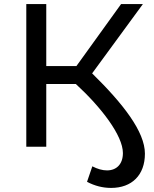

<svg xmlns="http://www.w3.org/2000/svg" viewBox="-20 -720 754 942"><path d="M432 -360 681 -700H574L355 -396H207V-700H109V0H207V-308H352C477 -193 583 -55 583 31C583 85 552 116 505 116C482 116 458 109 433 96L407 172C445 192 484 202 525 202C627 202 691 139 691 34C691 -74 584 -211 432 -360Z"/></svg>

Font: AWKNG-Font Medium
Style: Regular
Weight: 500
Designer: Awakening Church
Foundry: Awakening Church
Version: Version 1.700;PS 001.700;hotconv 1.0.88;makeotf.lib2.5.64775